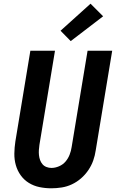

<svg xmlns="http://www.w3.org/2000/svg" viewBox="-20 -1009 640 1037"><path d="M257 8Q224 8 193 1.5Q162 -5 136 -21Q110 -37 92 -62Q74 -87 65.5 -117Q57 -147 57.5 -179.5Q58 -212 63 -245L144 -735H277L193 -227Q191 -213 190 -199Q189 -185 190.5 -171Q192 -157 196.5 -144.5Q201 -132 209.5 -122Q218 -112 231 -107Q244 -102 258 -102Q278 -102 299 -111Q320 -120 334 -136.5Q348 -153 356 -173.5Q364 -194 367 -215L453 -735H586L497 -197Q493 -169 483.5 -142Q474 -115 457 -90Q440 -65 417.5 -45.5Q395 -26 368.5 -13.5Q342 -1 313.5 3.5Q285 8 257 8ZM362 -787 307 -843 469 -989 537 -921Z"/></svg>

Font: Iosevka Aile Extrabold Oblique
Style: Regular
Weight: 800
Italic angle: -9°
Designer: Belleve Invis
Foundry: Belleve Invis
Version: Version 31.1.0; ttfautohint (v1.8.4)